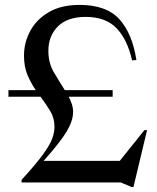

<svg xmlns="http://www.w3.org/2000/svg" viewBox="-20 -745 640 784"><path d="M440 -377V-350H260.5Q268.5 -335 273.5 -319.5Q278.5 -304 278.5 -287.5Q278.5 -252 252 -207.8Q225.5 -163.5 158 -88H469L569.5 -213.5H580.5L525 18.5H517L473 0H68V-10.5Q127 -75 155.5 -114.2Q184 -153.5 193.2 -179Q202.5 -204.5 202.5 -227Q202.5 -263 185 -291.8Q167.5 -320.5 145.5 -350H14.5V-377H126Q106.5 -405 92.2 -438.8Q78 -472.5 78 -518Q78 -571 103.2 -618.2Q128.5 -665.5 179 -695.2Q229.5 -725 305 -725Q414 -725 467 -667Q520 -609 537 -500L519.5 -498.5Q499.5 -585 455.2 -630.5Q411 -676 329.5 -676Q255.5 -676 216.5 -637.2Q177.5 -598.5 177.5 -537Q177.5 -488 200 -449.8Q222.5 -411.5 244.5 -377Z"/></svg>

Font: Newsreader 72pt
Style: Regular
Weight: 400
Designer: Hugues Gentile
Foundry: Production Type
Version: Version 1.003; ttfautohint (v1.8.3)